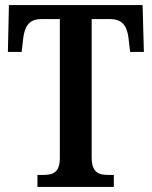

<svg xmlns="http://www.w3.org/2000/svg" viewBox="-20 -734 596 754"><path d="M127 0H427V-47H406C369 -47 340 -55 340 -116V-659H413C465 -659 480 -626 485 -582L491 -530H545L540 -714H15L11 -530H65L71 -582C76 -626 91 -659 142 -659H215V-113C215 -55 186 -47 149 -47H127Z"/></svg>

Font: Noto Serif Myanmar Condensed SemiBold
Style: Regular
Weight: 600
Width: 3
Designer: Ben Mitchell and the Monotype Design Team
Foundry: Monotype Imaging Inc.
Version: Version 2.106